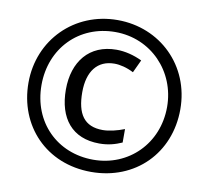

<svg xmlns="http://www.w3.org/2000/svg" viewBox="-81 -814 993 914"><g transform="rotate(10 416.0 -357.0)"><path d="M416 10C629 10 783 -144 783 -357C783 -568 622 -724 416 -724C208 -724 49 -565 49 -357C49 -149 198 10 416 10ZM416 -49C241 -49 112 -177 112 -357C112 -534 239 -666 415 -666C588 -666 719 -529 719 -357C719 -180 587 -49 416 -49ZM431 -130C475 -130 508 -140 540 -154V-219C507 -206 467 -196 436 -196C346 -196 309 -252 309 -357C309 -458 355 -517 437 -517C464 -517 497 -509 530 -492L559 -554C520 -573 476 -584 435 -584C304 -584 230 -491 230 -356C230 -217 299 -130 431 -130Z"/></g></svg>

Font: Noto Sans Gujarati UI SemiCondensed SemiBold
Style: Regular
Weight: 600
Width: 4
Designer: Jelle Bosma - Monotype Design Team, Universal Thirst
Foundry: Monotype Imaging Inc.
Version: Version 2.106